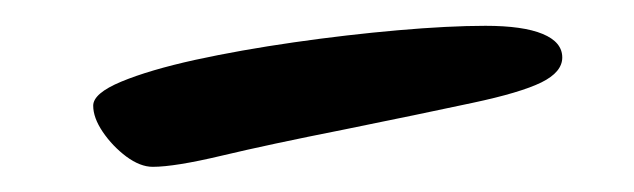

<svg xmlns="http://www.w3.org/2000/svg" viewBox="-20 -373 499 151"><path d="M250.5 -271.1Q191.4 -259.4 154.5 -250.6Q117.5 -241.8 100.1 -241.8Q90.3 -241.8 79.3 -249.9Q68.4 -258.1 60.8 -269.3Q53.3 -280.4 53.3 -289.9Q53.3 -299.6 75.4 -308.8Q97.6 -318 133.4 -325.9Q169.3 -333.7 211.1 -339.7Q252.9 -345.7 292.9 -349.2Q332.9 -352.7 361.8 -352.7Q391.4 -352.7 406.8 -346.3Q422.2 -339.9 422.2 -327.8Q422.2 -316.3 405.8 -308.2Q389.3 -300.1 351.6 -292.1Q313.9 -284 250.5 -271.1Z"/></svg>

Font: Kalam Variable Light
Style: Regular
Weight: 300
Designer: Lipi Raval, Jonny Pinhorn
Foundry: Indian Type Foundry
Version: Version 3.000